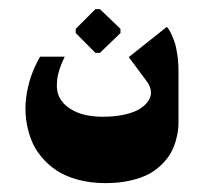

<svg xmlns="http://www.w3.org/2000/svg" viewBox="-20 -309 453 426"><path d="M191.7 -191.7H201.7L247.3 -235.7V-245L201.7 -288.7H191.7L148 -245V-235.7ZM214.3 97.3Q245.3 97.3 270.5 91.3Q295.7 85.3 312 76.2Q328.3 67 340.8 54Q353.3 41 359.8 28.8Q366.3 16.7 370.2 2.8Q374 -11 375 -20Q376 -29 376 -37.3V-150.3Q376 -171 373.3 -188.8Q370.7 -206.7 366.8 -217.2Q363 -227.7 359.2 -235.5Q355.3 -243.3 352.7 -246.3L350 -249.3L265.7 -182.3L306 -128Q313.7 -117.7 314.8 -106.7Q316 -95.7 309.5 -85.7Q303 -75.7 290.5 -67.7Q278 -59.7 256.5 -54.8Q235 -50 207.7 -50Q187 -50 169 -54Q151 -58 135.5 -67.8Q120 -77.7 112.2 -92.3Q104.3 -107 106.7 -130.5Q109 -154 123.7 -183.3H69Q56.7 -162.3 48.8 -139.2Q41 -116 38 -92.3Q35 -68.7 37.8 -45.3Q40.7 -22 48.5 -1Q56.3 20 71 38Q85.7 56 105.5 69.2Q125.3 82.3 153.2 89.8Q181 97.3 214.3 97.3Z"/></svg>

Font: Jomhuria
Style: Regular
Weight: 400
Designer: Arabic design by Kourosh Beigpour, Latin design by Eben Sorkin, engineering by Lasse Fister and Khaled Hosney
Version: Version 1.0000